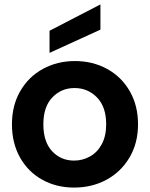

<svg xmlns="http://www.w3.org/2000/svg" viewBox="-20 -839 678 868"><path d="M315 9Q235 9 171 -26.5Q107 -62 70.5 -127Q34 -192 34 -277Q34 -362 71.5 -427Q109 -492 174 -527.5Q239 -563 319 -563Q399 -563 464 -527.5Q529 -492 566.5 -427Q604 -362 604 -277Q604 -192 565.5 -127Q527 -62 461.5 -26.5Q396 9 315 9ZM315 -113Q353 -113 386.5 -131.5Q420 -150 440 -187Q460 -224 460 -277Q460 -356 418.5 -398.5Q377 -441 317 -441Q257 -441 216.5 -398.5Q176 -356 176 -277Q176 -198 215.5 -155.5Q255 -113 315 -113ZM434 -705 204 -600V-700L434 -819Z"/></svg>

Font: MSTAGE SemiBold
Style: Regular
Weight: 600
Designer: Ninad Kale (Devanagari), Jonny Pinhorn (Latin)
Foundry: Indian Type Foundry
Version: 4.004